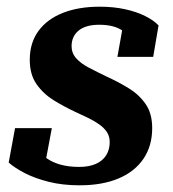

<svg xmlns="http://www.w3.org/2000/svg" viewBox="-20 -543 516 574"><path d="M218 11Q167 11 125.5 0.5Q84 -10 54 -25.5Q24 -41 6 -57L25 -160H135L113 -43Q101 -48 95 -57Q89 -66 88 -77Q87 -88 90 -98Q102 -82 120 -69.5Q138 -57 162 -50.5Q186 -44 217 -44Q246 -44 266.5 -53Q287 -62 297.5 -79Q308 -96 308 -118Q308 -135 300 -147.5Q292 -160 277.5 -170.5Q263 -181 244.5 -190Q226 -199 204 -209Q172 -224 141 -243Q110 -262 89.5 -291Q69 -320 69 -364Q69 -415 95 -450.5Q121 -486 168 -504.5Q215 -523 278 -523Q319 -523 353.5 -515.5Q388 -508 414 -495Q440 -482 454 -467L438 -373H331L349 -474Q356 -472 363.5 -463Q371 -454 375 -442.5Q379 -431 374 -420Q365 -437 351 -448Q337 -459 318.5 -464Q300 -469 277 -469Q236 -469 215 -451.5Q194 -434 194 -405Q194 -384 208 -368.5Q222 -353 246 -340.5Q270 -328 299 -314Q332 -299 363.5 -280Q395 -261 415 -232.5Q435 -204 435 -160Q435 -107 409 -68.5Q383 -30 334.5 -9.5Q286 11 218 11Z"/></svg>

Font: Roboto Serif 72pt SemiCondensed SemiBold
Style: Italic
Weight: 600
Width: 4
Italic angle: -10°
Designer: Greg Gazdowicz
Foundry: Commercial Type
Version: Version 1.008